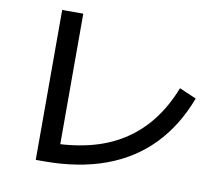

<svg xmlns="http://www.w3.org/2000/svg" viewBox="-85 -872 1169 1004"><g transform="rotate(10 500.0 -370.0)"><path d="M166 28V-768H278V3L210 -73Q331 -73 430 -97Q529 -121 607.5 -170.5Q686 -220 745 -295Q804 -370 844 -472L934 -433Q877 -281 776.5 -178Q676 -75 534 -23.5Q392 28 210 28Z"/></g></svg>

Font: M PLUS 2 Medium
Style: Regular
Weight: 500
Designer: Coji Morishita
Foundry: UNDERFOREST DESIGN
Version: Version 1.001